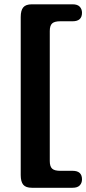

<svg xmlns="http://www.w3.org/2000/svg" viewBox="-20 -760 408 908"><path d="M215.4 -613.3V1.7Q215.4 27.1 226.5 37.5Q237.6 47.8 264.5 47.8H323.4Q367.8 47.8 367.8 88.1Q367.8 105.3 357.1 116.7Q346.4 128 323.4 128H130.7Q101.9 128 90 113.6Q78 99.2 78 68V-679.6Q78 -710.8 90 -725.2Q101.9 -739.6 130.7 -739.6H323.4Q346.4 -739.6 357.1 -728.3Q367.8 -716.9 367.8 -699.7Q367.8 -659.4 323.4 -659.4H264.5Q237.6 -659.4 226.5 -649.1Q215.4 -638.7 215.4 -613.3Z"/></svg>

Font: Fraunces SuperSoft
Style: Regular
Weight: 900
Version: Version 1.000;[b76b70a41]